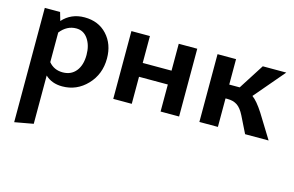

<svg xmlns="http://www.w3.org/2000/svg" viewBox="-90 -645 1765 1152"><g transform="rotate(15 792.0 -69.5)"><path d="M309 -428Q396 -428 449 -370.5Q502 -313 502 -224Q502 -126 438.5 -59.5Q375 7 285 7Q220 7 179 -32V268L63 289V-421H158L173 -369Q226 -428 309 -428ZM266 -75Q318 -75 348 -112Q378 -149 378 -213Q378 -272 351 -311.5Q324 -351 278 -351Q220 -351 179 -299V-115Q212 -75 266 -75Z M895 -421H1010V0H895V-168H716V0H601V-421H716V-254H895Z M1474 -149 1566 0H1420L1369 -103Q1348 -145 1323.5 -161Q1299 -177 1264 -177H1251V0H1136V-421H1251V-263H1303H1316L1417 -421H1563L1403 -233Q1434 -211 1474 -149Z"/></g></svg>

Font: EauTest
Style: Bold
Weight: 700
Designer: Christian Thalmann (Catharsis Fonts)
Version: Version 0.001;PS 000.001;hotconv 1.0.88;makeotf.lib2.5.64775